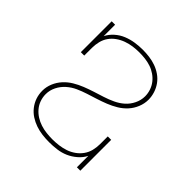

<svg xmlns="http://www.w3.org/2000/svg" viewBox="-148 -663 796 796"><g transform="rotate(45 250.0 -265.0)"><path d="M247 8Q227 8 207 5.5Q187 3 168 -3.5Q149 -10 132 -21Q115 -32 102.5 -48Q90 -64 83.5 -83Q77 -102 77 -123Q77 -146 86 -167.5Q95 -189 110.5 -206Q126 -223 146 -235Q166 -247 187.5 -255.5Q209 -264 231 -271Q253 -278 275 -285Q297 -292 318.5 -302Q340 -312 357 -327Q374 -342 384.5 -363.5Q395 -385 395 -408Q395 -425 389.5 -441.5Q384 -458 373.5 -471.5Q363 -485 348.5 -495Q334 -505 317.5 -510.5Q301 -516 284 -518Q267 -520 250 -520Q231 -520 212.5 -517.5Q194 -515 176 -508.5Q158 -502 142.5 -491Q127 -480 116.5 -465Q106 -450 101.5 -431.5Q97 -413 97 -394V-349H77V-530H97V-463Q107 -483 124.5 -498.5Q142 -514 163 -522.5Q184 -531 206.5 -534.5Q229 -538 252 -538Q271 -538 290.5 -535.5Q310 -533 328.5 -526.5Q347 -520 363.5 -508.5Q380 -497 391.5 -481Q403 -465 409 -446Q415 -427 415 -408Q415 -385 406 -363Q397 -341 381.5 -324Q366 -307 346 -295Q326 -283 304.5 -274.5Q283 -266 261 -259Q239 -252 217 -245Q195 -238 174 -228.5Q153 -219 135.5 -203.5Q118 -188 107.5 -167Q97 -146 97 -123Q97 -105 103 -88Q109 -71 120.5 -57.5Q132 -44 147 -34.5Q162 -25 179 -19.5Q196 -14 214 -12Q232 -10 249 -10Q268 -10 287 -12.5Q306 -15 323.5 -21Q341 -27 356.5 -38Q372 -49 383 -64.5Q394 -80 398.5 -98.5Q403 -117 403 -136V-181H423V0H403V-67Q393 -47 375 -31.5Q357 -16 336.5 -7Q316 2 293 5Q270 8 247 8Z"/></g></svg>

Font: Iosevka Slab Thin
Style: Regular
Weight: 100
Monospace: yes
Designer: Belleve Invis
Foundry: Belleve Invis
Version: Version 11.1.0; ttfautohint (v1.8.3)